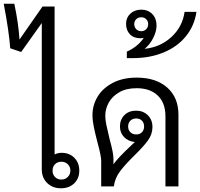

<svg xmlns="http://www.w3.org/2000/svg" viewBox="-78 -1004 1078 1034"><path d="M349 -85Q349 -43 321.5 -16.5Q294 10 250 10Q205 10 176 -18.5Q147 -47 147 -92V-880L36 -724L-23 -744Q-29 -832 -58 -984H-1Q21 -882 27 -791L151 -969H216V-172Q233 -181 254 -181Q296 -181 322.5 -154Q349 -127 349 -85ZM301 -85Q301 -106 287 -119.5Q273 -133 253 -133Q231 -133 218 -119.5Q205 -106 205 -85Q205 -64 218.5 -50.5Q232 -37 253 -37Q273 -37 287 -51Q301 -65 301 -85Z M883 -386V0H813V-378Q813 -450 771.5 -489.5Q730 -529 658 -529Q602 -529 564 -507Q526 -485 507.5 -451Q489 -417 489 -382Q489 -359 494.5 -332.5Q500 -306 512 -256Q533 -180 533 -150V-119Q555 -152 630 -222L648 -239Q612 -243 590 -266Q568 -289 568 -323Q568 -360 592 -384Q616 -408 655 -408Q693 -408 718 -383.5Q743 -359 743 -320Q743 -281 719 -248Q695 -215 646 -167Q596 -118 568.5 -81.5Q541 -45 535 0H467V-138Q467 -164 447 -237Q434 -287 427 -321.5Q420 -356 420 -384Q420 -438 448 -484Q476 -530 530 -558Q584 -586 658 -586Q762 -586 822.5 -532.5Q883 -479 883 -386ZM656 -280Q675 -280 686.5 -292Q698 -304 698 -323Q698 -342 686.5 -354Q675 -366 656 -366Q636 -366 624 -354Q612 -342 612 -323Q612 -304 624 -292Q636 -280 656 -280Z M980 -940Q969 -865 923 -808.5Q877 -752 803 -721.5Q729 -691 638 -691H605V-726Q633 -738 657 -757.5Q681 -777 696 -800Q686 -798 678 -798Q642 -798 621.5 -819.5Q601 -841 601 -876Q601 -909 624 -930.5Q647 -952 683 -952Q719 -952 742 -928.5Q765 -905 765 -867Q765 -835 747.5 -800Q730 -765 701 -741Q786 -750 845.5 -805Q905 -860 916 -940ZM683 -836Q699 -836 709.5 -847Q720 -858 720 -874Q720 -890 709.5 -900.5Q699 -911 683 -911Q666 -911 655.5 -900.5Q645 -890 645 -874Q645 -858 655.5 -847Q666 -836 683 -836Z"/></svg>

Font: Sarabun Light
Style: Regular
Weight: 300
Designer: Suppakit Chalermlarp | Katatrad Co.,Ltd.
Foundry: Cadson Demak Co.,Ltd.
Version: Version 1.000; ttfautohint (v1.6)